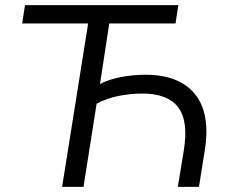

<svg xmlns="http://www.w3.org/2000/svg" viewBox="-20 -725 889 745"><path d="M221 0 322 -634H66L77 -705H672L661 -634H404L368 -399Q402 -417 449.5 -426Q497 -435 544 -435Q675 -435 736 -360.5Q797 -286 775 -144L752 0H670L693 -140Q712 -255 671.5 -308.5Q631 -362 532 -362Q488 -362 441.5 -353Q395 -344 355 -323L304 0Z"/></svg>

Font: Nunito Sans
Style: Italic
Weight: 400
Italic angle: -9°
Designer: Vernon Adams
Foundry: Vernon Adams
Version: Version 3.006; ttfautohint (v1.8.3)